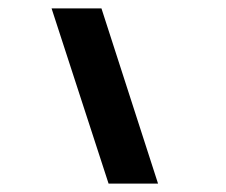

<svg xmlns="http://www.w3.org/2000/svg" viewBox="-20 -491 538 458"><path d="M239 -53 103 -471H222L357 -53Z"/></svg>

Font: Genos Thin ExtraBold
Style: Italic
Weight: 800
Italic angle: -8°
Version: Version 1.010